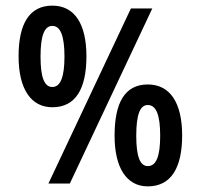

<svg xmlns="http://www.w3.org/2000/svg" viewBox="-20 -652 712 682"><path d="M166 -271C249 -271 287 -337 287 -452C287 -567 245 -632 166 -632C84 -632 46 -567 46 -452C46 -336 90 -271 166 -271ZM445 -622 152 0H228L521 -622ZM166 -343C137 -343 124 -378 124 -451C124 -524 137 -560 166 -560C195 -560 209 -524 209 -451C209 -379 195 -343 166 -343ZM505 10C589 10 627 -58 627 -171C627 -287 584 -352 505 -352C422 -352 387 -285 387 -170C387 -57 429 10 505 10ZM505 -62C477 -62 464 -97 464 -170C464 -244 477 -279 505 -279C535 -279 549 -243 549 -170C549 -97 535 -62 505 -62Z"/></svg>

Font: Noto Sans Gurmukhi UI ExtraCondensed Medium
Style: Regular
Weight: 500
Width: 2
Designer: Jelle Bosma - Monotype Design Team
Foundry: Monotype Imaging Inc.
Version: Version 2.004